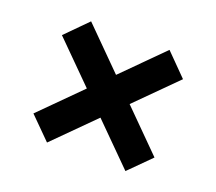

<svg xmlns="http://www.w3.org/2000/svg" viewBox="-93 -673 861 764"><g transform="rotate(20 337.5 -290.5)"><path d="M503.9 -33.7 81.5 -455.6 171.9 -546.9 594.2 -124ZM171.9 -33.7 81.5 -124 503.9 -546.9 594.2 -455.6Z"/></g></svg>

Font: Inter 17pt
Style: Bold
Weight: 700
Version: Version 4.001;git-66647c0bb